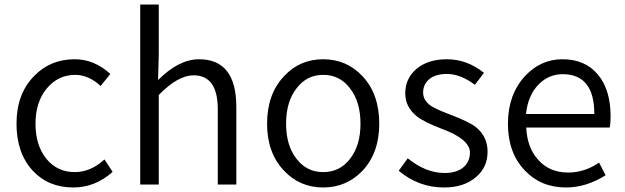

<svg xmlns="http://www.w3.org/2000/svg" viewBox="-20 -816 2762 849"><path d="M125 -61Q53 -139 53 -269Q53 -400 130 -479Q202 -554 310 -554Q397 -554 468 -489L425 -436Q371 -485 313 -485Q237 -485 187 -425Q137 -365 137 -269Q137 -173 185 -114Q233 -55 311 -55Q381 -55 442 -111L478 -56Q401 13 304 13Q194 13 125 -61Z M600 -796H682V-575L679 -462Q771 -554 860 -554Q1025 -554 1025 -343V0H943V-333Q943 -483 836 -483Q767 -483 682 -396V0H600Z M1236 -61Q1161 -140 1161 -269Q1161 -400 1236 -479Q1305 -554 1409 -554Q1513 -554 1583 -479Q1657 -400 1657 -269Q1657 -140 1583 -61Q1512 13 1409 13Q1306 13 1236 -61ZM1528 -114Q1574 -173 1574 -269Q1574 -366 1528 -425Q1483 -485 1409 -485Q1336 -485 1291 -425Q1245 -366 1245 -269Q1245 -173 1291 -114Q1336 -55 1409 -55Q1483 -55 1528 -114Z M1743 -61 1783 -116Q1863 -51 1946 -51Q2000 -51 2030 -77Q2058 -102 2058 -141Q2058 -201 1932 -247Q1856 -276 1824 -301Q1772 -342 1772 -403Q1772 -468 1820 -510Q1871 -554 1956 -554Q2045 -554 2120 -494L2080 -441Q2016 -489 1956 -489Q1905 -489 1877 -465Q1851 -442 1851 -407Q1851 -371 1887 -347Q1908 -333 1969 -310Q2053 -278 2083 -255Q2136 -213 2136 -145Q2136 -77 2086 -34Q2033 13 1943 13Q1831 13 1743 -61Z M2301 -62Q2226 -140 2226 -269Q2226 -396 2300 -478Q2370 -554 2467 -554Q2568 -554 2624 -486Q2680 -419 2680 -301Q2680 -271 2676 -252H2307Q2311 -162 2361 -108Q2411 -53 2492 -53Q2565 -53 2629 -97L2658 -41Q2572 13 2483 13Q2372 13 2301 -62ZM2608 -312Q2608 -488 2468 -488Q2406 -488 2361 -442Q2314 -393 2306 -312Z"/></svg>

Font: Source Han Sans CN Normal
Style: Regular
Weight: 350
Designer: Ryoko NISHIZUKA 西塚涼子 (kana, bopomofo & ideographs); Paul D. Hunt (Latin, Greek & Cyrillic); Sandoll Communications 산돌커뮤니
Foundry: Adobe
Version: Version 2.004;hotconv 1.0.118;makeotfexe 2.5.65603